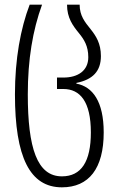

<svg xmlns="http://www.w3.org/2000/svg" viewBox="-20 -552 502 822"><path d="M245 250C361 250 424 169 424 15C424 -117 377 -181 307 -194V-197C377 -211 412 -247 412 -312C412 -366 391 -398 368 -427C343 -458 321 -485 321 -532H267C267 -475 292 -442 318 -410C340 -383 358 -355 358 -307C358 -249 313 -220 252 -220H224V-171H251C323 -171 369 -117 369 15C369 140 328 203 245 203C139 203 99 82 99 -148C99 -297 120 -422 160 -532H107C68 -430 44 -299 44 -148C44 121 108 250 245 250Z"/></svg>

Font: Noto Sans Georgian ExtraCondensed Light
Style: Regular
Weight: 300
Width: 2
Designer: Monotype Design Team, Akaki Razmadze
Foundry: Google LLC
Version: Version 2.005